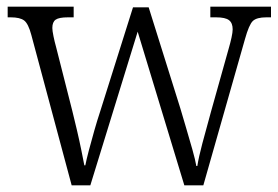

<svg xmlns="http://www.w3.org/2000/svg" viewBox="-20 -556 834 576"><path d="M74 -451Q65 -485 52.5 -494.5Q40 -504 12 -504H3V-536H201V-504H184Q157 -504 147 -497Q137 -490 137 -472Q137 -464 140.5 -447Q144 -430 148 -416L197 -223Q203 -199 210.5 -167Q218 -135 224 -105.5Q230 -76 233 -60H236Q239 -76 246.5 -104.5Q254 -133 263 -164.5Q272 -196 280 -220L379 -534H426L521 -231Q528 -207 538 -173.5Q548 -140 557 -108Q566 -76 569 -58H572Q576 -84 587 -125.5Q598 -167 613 -221L666 -410Q671 -427 674.5 -443Q678 -459 678 -468Q678 -487 667 -495.5Q656 -504 628 -504H611V-536H793V-504H779Q750 -504 738.5 -493Q727 -482 715 -439L590 0H533L393 -461L251 0H195Z"/></svg>

Font: Noto Serif Armenian SemiCondensed Light
Style: Regular
Weight: 300
Width: 4
Designer: Monotype Design Team
Foundry: Monotype Imaging Inc.
Version: Version 2.008; ttfautohint (v1.8.4.7-5d5b)